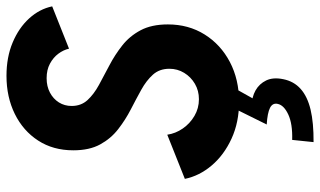

<svg xmlns="http://www.w3.org/2000/svg" viewBox="-222 -546 1011 607"><g transform="rotate(-90 283.5 -242.5)"><path d="M265.1 7.8Q200.7 7.8 148.9 -15.9Q97.2 -39.6 64 -78.6Q30.8 -117.7 21.5 -163.6L161.1 -219.2Q165 -192.9 180.7 -170.2Q196.3 -147.5 220.5 -133.3Q244.6 -119.1 273.4 -119.1Q300.3 -119.1 322 -131.8Q343.7 -144.5 356.7 -165.8Q369.6 -187 369.6 -212.4Q369.6 -243.7 351.1 -264.4Q332.5 -285.2 303 -301.5Q273.4 -317.9 240.7 -334.7Q208 -351.6 178.5 -374.5Q148.9 -397.5 130.4 -431.4Q111.8 -465.3 111.8 -516.1Q111.8 -580.1 142.6 -627.4Q173.3 -674.8 226.8 -701.2Q280.3 -727.5 347.2 -727.5Q406.3 -727.5 452.6 -708Q499 -688.5 528.8 -655.8Q558.6 -623 566.9 -583L433.1 -529.8Q429.2 -547.4 417.2 -563.5Q405.3 -579.6 385.7 -590.1Q366.2 -600.6 339.8 -600.6Q314 -600.6 294.2 -590.1Q274.4 -579.6 263.2 -561.8Q252 -543.9 252 -521.5Q252 -491.7 270.5 -471.4Q289.1 -451.2 318.6 -435.1Q348.1 -418.9 380.9 -401.9Q413.6 -384.8 443.1 -361.6Q472.7 -338.4 491.2 -303.7Q509.8 -269 509.8 -217.3Q509.8 -151.9 478 -101.1Q446.3 -50.3 390.9 -21.2Q335.5 7.8 265.1 7.8ZM137.7 243.3 144.7 175.7Q195.3 177.2 225 163.4Q254.6 149.6 258.6 129.7Q262.1 113.8 246 105.6Q230 97.5 193.4 95.2L240.5 0H304.4L259.8 79.7L254.6 48Q280.2 48.2 301.2 59.9Q322.1 71.7 332.7 93.6Q343.2 115.6 336.7 147.3Q330.1 180.9 306 202.4Q282 223.9 240.3 233.9Q198.6 243.8 137.7 243.3Z"/></g></svg>

Font: Reddit Sans
Style: Italic
Weight: 400
Italic angle: -11.25°
Designer: Stephen Hutchings
Version: Version 1.013